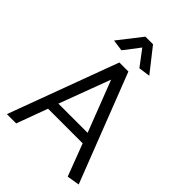

<svg xmlns="http://www.w3.org/2000/svg" viewBox="-258 -1007 1125 1125"><g transform="rotate(45 304.5 -444.0)"><path d="M422 -257H180L299 -575ZM262 -680 10 0H87L158 -193H445L521 7L599 -6L337 -680ZM295 -837 369 -739 441 -749 326 -895H263L149 -749L220 -739Z"/></g></svg>

Font: Catamaran Thin
Style: Regular
Weight: 400
Version: Version 2.000